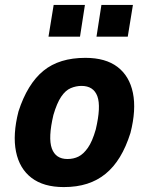

<svg xmlns="http://www.w3.org/2000/svg" viewBox="-20 -749 605 780"><path d="M239 11Q157 11 108 -26.5Q59 -64 45 -133Q31 -202 55 -296Q73 -352 98.5 -393.5Q124 -435 156.5 -461.5Q189 -488 231.5 -501Q274 -514 327 -514Q409 -514 457.5 -477Q506 -440 520 -371.5Q534 -303 510 -209Q492 -152 467 -111Q442 -70 409 -43Q376 -16 334 -2.5Q292 11 239 11ZM254 -103Q279 -103 299 -113Q319 -123 337 -148.5Q355 -174 369 -223Q391 -316 375.5 -358Q360 -400 311 -400Q289 -400 267.5 -391Q246 -382 228.5 -356Q211 -330 197 -282Q175 -189 190.5 -146Q206 -103 254 -103ZM372 -600 392 -729H520L499 -600ZM177 -600 198 -729H325L305 -600Z"/></svg>

Font: Nunito Sans 7pt Condensed ExtraBold
Style: Italic
Weight: 800
Width: 3
Italic angle: -9°
Designer: Vernon Adams
Foundry: Vernon Adams
Version: Version 3.101;gftools[0.9.27]